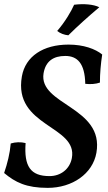

<svg xmlns="http://www.w3.org/2000/svg" viewBox="-21 -901 521 930"><path d="M310 -730C353 -773 408 -822 460 -866C432 -880 385 -884 338 -878C325 -848 295 -796 256 -751C271 -739 290 -732 310 -730ZM210 9C329 9 428 -59 446 -161C485 -384 165 -392 190 -546C200 -605 238 -630 295 -630C354 -630 390 -594 392 -495C417 -492 443 -494 463 -501C463 -545 467 -591 474 -637C441 -664 384 -685 311 -685C188 -685 102 -628 85 -531C42 -286 357 -294 327 -135C317 -82 273 -48 219 -48C126 -48 95 -96 103 -208C80 -214 53 -213 31 -206C27 -158 15 -110 -1 -63C53 -18 106 9 210 9Z"/></svg>

Font: Vollkorn Semibold
Style: Italic
Weight: 600
Italic angle: -11°
Designer: Friedrich Althausen
Foundry: Friedrich Althausen
Version: Version 4.015;PS 004.015;hotconv 1.0.88;makeotf.lib2.5.64775